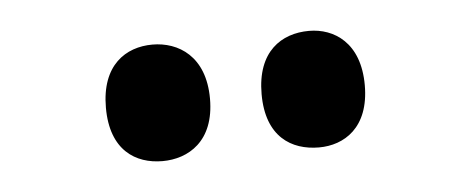

<svg xmlns="http://www.w3.org/2000/svg" viewBox="-26 -798 529 215"><g transform="rotate(-5 238.0 -690.5)"><path d="M326 -625C354 -625 383 -642 383 -690C383 -738 354 -756 326 -756C295 -756 267 -738 267 -690C267 -642 295 -625 326 -625ZM150 -625C179 -625 209 -642 209 -690C209 -738 179 -756 150 -756C120 -756 92 -738 92 -690C92 -642 120 -625 150 -625Z"/></g></svg>

Font: Noto Serif Sinhala ExtraCondensed ExtraBold
Style: Regular
Weight: 800
Width: 2
Designer: Jelle Bosma - Monotype Design Team
Foundry: Monotype Imaging Inc.
Version: Version 2.007